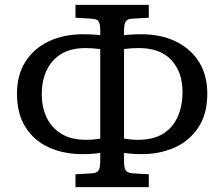

<svg xmlns="http://www.w3.org/2000/svg" viewBox="-20 -754 924 791"><path d="M291 17V-36L360 -40Q377 -41 385 -50.5Q393 -60 393 -91V-124Q386 -123 368 -121Q350 -119 319 -119Q244 -119 183 -146Q122 -173 86 -228.5Q50 -284 50 -368Q50 -445 84.5 -499.5Q119 -554 180.5 -583.5Q242 -613 323 -613Q341 -613 359.5 -612Q378 -611 393 -609V-630Q393 -651 387.5 -663.5Q382 -676 357 -677L291 -681V-734H593V-681L523 -677Q505 -676 498 -665.5Q491 -655 491 -626V-609Q506 -611 524.5 -612Q543 -613 561 -613Q642 -613 703.5 -583.5Q765 -554 799.5 -499.5Q834 -445 834 -368Q834 -284 797 -228.5Q760 -173 699 -146Q638 -119 565 -119Q534 -119 516.5 -121Q499 -123 491 -124V-87Q491 -65 497 -53.5Q503 -42 525 -40L593 -36V17ZM335 -178Q352 -178 366 -179.5Q380 -181 393 -183V-552Q372 -554 360 -555Q348 -556 331 -556Q246 -556 199 -504.5Q152 -453 152 -365Q152 -314 171.5 -271.5Q191 -229 231.5 -203.5Q272 -178 335 -178ZM549 -178Q612 -178 652.5 -203.5Q693 -229 712.5 -274Q732 -319 732 -375Q732 -457 686 -506.5Q640 -556 553 -556Q537 -556 521 -555Q505 -554 491 -552V-183Q505 -181 518.5 -179.5Q532 -178 549 -178Z"/></svg>

Font: Literata 7pt
Style: Regular
Weight: 400
Designer: Latin by Veronika Burian and Jose Scaglione. Greek by Irene Vlachou. Cyrillic by Vera Evstafieva.
Foundry: TypeTogether
Version: Version 3.002